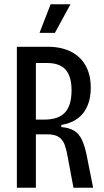

<svg xmlns="http://www.w3.org/2000/svg" viewBox="-20 -879 488 899"><path d="M59 0V-660H206Q237 -660 266 -653.5Q295 -647 320 -633Q345 -619 364 -596.5Q383 -574 394 -542.5Q405 -511 405 -468Q405 -437 398 -409Q391 -381 375.5 -357.5Q360 -334 333.5 -317.5Q307 -301 267 -294V-284Q304 -281 327 -267Q350 -253 363.5 -224.5Q377 -196 386 -151L416 0H324L297 -144Q292 -174 284 -198Q276 -222 257.5 -236Q239 -250 202 -250H148V0ZM148 -319H188Q253 -319 284 -352Q315 -385 315 -456Q315 -521 287.5 -552.5Q260 -584 200 -584H148ZM237 -725H165L217 -859H310Z"/></svg>

Font: Bricolage Grotesque 36pt Condensed
Style: Regular
Weight: 400
Width: 3
Designer: Mathieu Triay
Foundry: Atelier Triay
Version: Version 1.001;gftools[0.9.33.dev8+g029e19f]